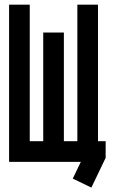

<svg xmlns="http://www.w3.org/2000/svg" viewBox="-20 -704 490 835"><path d="M331.5 0H19.5V-683.6H109.4V-89.8H168V-562.5H257.8V-89.8H316.4V-683.6H406.2V-89.8H439.5V-17.6L377.4 111.8L296.4 72.8Z"/></svg>

Font: Anka/Coder Narrow
Style: Bold
Weight: 700
Width: 3
Monospace: yes
Version: Version 001.100